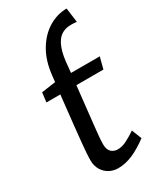

<svg xmlns="http://www.w3.org/2000/svg" viewBox="-184 -762 692 835"><g transform="rotate(-30 162.0 -345.0)"><path d="M182.5 -477.6 179.7 -450H324.1L309.1 -392.3H173.4Q161.7 -281.5 153.5 -211.2Q145.3 -141 145.3 -111.1Q145.3 -84.7 158.3 -72.4Q171.3 -60.2 190.3 -60.2Q212.4 -60.2 235.9 -72.2Q259.4 -84.2 283.7 -100.8L303.3 -51.1Q262.2 -20.5 225 -4.3Q187.9 11.8 150.9 11.8Q127.5 11.8 107.5 1Q87.5 -9.7 75.1 -30.1Q62.8 -50.5 62.8 -78.8Q62.8 -84.6 63.1 -91.5Q63.3 -98.3 64.2 -114.3Q65.1 -130.2 68.3 -162.3Q71.6 -194.4 77.2 -249.8Q82.8 -305.2 92.7 -392.3H22.9L28.9 -440L99.8 -450L103 -479.1Q110.3 -550.6 139.9 -600.5Q169.5 -650.3 212.6 -676.2Q255.7 -702.2 303.2 -702.2L312.8 -629.7Q306.5 -630.9 298.1 -631.2Q289.8 -631.4 282.2 -631.4Q254.3 -631.4 233.5 -617.2Q212.7 -602.9 199.7 -569.3Q186.7 -535.8 182.5 -477.6Z"/></g></svg>

Font: Ancizar Sans Thin
Style: Italic
Weight: 100
Italic angle: -4°
Designer: Cesar Puertas, Viviana Monsalve, Julian Moncada, Julian Prieto, Jose Castro, Mariel Hernandez, Felipe Aragon, Sara Alarc
Version: Version 8.100